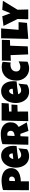

<svg xmlns="http://www.w3.org/2000/svg" viewBox="2062 -2818 769 4933"><g transform="rotate(-90 2446.5 -351.5)"><path d="M593.8 -450.2Q593.8 -402.8 579.6 -366.2Q565.4 -329.6 540.8 -302Q516.1 -274.4 482.9 -255.6Q449.7 -236.8 411.9 -224.9Q374 -212.9 333.5 -207.3Q293 -201.7 253.9 -201.2V6.8H26.4Q26.4 -48.8 26.6 -101.6Q26.9 -154.3 27.1 -206.3Q27.3 -258.3 27.6 -311Q27.8 -363.8 28.3 -419.9Q28.8 -459.5 28.8 -499.5V-502.9Q28.8 -502.9 28.8 -503.4Q28.8 -503.4 28.8 -503.4Q28.8 -503.4 28.8 -503.9Q28.8 -503.9 28.8 -503.9Q28.8 -503.9 28.8 -503.9V-504.4Q28.8 -504.4 28.8 -504.4Q28.8 -504.4 28.8 -504.9V-507.8Q28.8 -507.8 28.8 -507.8Q28.8 -507.8 28.8 -508.3Q28.8 -508.3 28.8 -508.3Q28.8 -508.3 28.8 -508.3Q28.8 -508.3 28.8 -508.3Q28.8 -508.3 28.8 -508.8Q28.8 -508.8 28.8 -508.8V-509.8Q28.8 -509.8 28.8 -509.8Q28.8 -510.3 28.8 -510.3Q28.8 -510.3 28.8 -510.3Q28.8 -510.3 28.8 -510.3Q28.8 -510.3 28.8 -510.7Q28.8 -510.7 28.8 -510.7Q28.8 -510.7 28.8 -511.2V-514.2Q28.8 -514.2 28.8 -514.2Q28.8 -514.2 28.8 -514.6Q28.8 -514.6 28.8 -514.6Q28.8 -514.6 28.8 -514.6Q28.8 -514.6 28.8 -514.6Q28.8 -514.6 28.8 -515.1Q28.8 -515.1 28.8 -515.1V-516.6Q28.8 -516.6 28.8 -516.6Q28.8 -516.6 28.8 -517.1Q28.8 -517.1 28.8 -517.1Q28.8 -517.1 28.8 -517.1Q28.8 -517.1 28.8 -517.1Q28.8 -517.1 28.8 -517.6Q28.8 -517.6 28.8 -517.6V-522.5Q28.8 -522.5 28.8 -522.5Q28.8 -522.5 28.8 -522.9Q28.8 -522.9 28.8 -522.9Q28.8 -522.9 28.8 -522.9Q28.8 -522.9 28.8 -522.9Q28.8 -522.9 28.8 -523.4Q28.8 -523.4 28.8 -523.4V-528.8Q28.8 -528.8 28.8 -528.8Q28.8 -529.3 28.8 -529.3Q28.8 -529.3 28.8 -529.3Q28.8 -529.3 28.8 -529.3Q28.8 -529.3 28.8 -529.8Q28.8 -529.8 28.8 -529.8Q28.8 -529.8 28.8 -530.3V-535.6Q28.8 -535.6 28.8 -536.1Q28.8 -536.1 28.8 -536.1Q28.8 -536.1 28.8 -536.1Q28.8 -536.1 28.8 -536.6Q28.8 -536.6 28.8 -536.6Q28.8 -536.6 28.8 -537.1Q28.8 -537.1 28.8 -537.1V-539.1Q28.8 -539.1 28.8 -539.1Q28.8 -539.1 28.8 -539.6Q28.8 -539.6 28.8 -539.6Q28.8 -539.6 28.8 -539.6Q28.8 -539.6 28.8 -539.6Q28.8 -539.6 28.8 -540Q28.8 -540 28.8 -540V-540.5Q28.8 -540.5 28.8 -540.5Q28.8 -540.5 28.8 -541Q28.8 -541 28.8 -541Q28.8 -541 28.8 -541Q28.8 -541 28.8 -541Q28.8 -541 28.8 -541.5Q28.8 -541.5 28.8 -541.5V-543.5Q28.8 -543.5 28.8 -543.5Q28.8 -543.5 28.8 -543.9Q28.8 -543.9 28.8 -543.9Q28.8 -543.9 28.8 -543.9Q28.8 -543.9 28.8 -543.9Q28.8 -543.9 28.8 -544.4Q28.8 -544.4 28.8 -544.4V-544.9Q28.8 -544.9 28.8 -544.9Q28.8 -544.9 28.8 -545.4Q28.8 -545.4 28.8 -545.4Q28.8 -545.4 28.8 -545.4Q28.8 -545.4 28.8 -545.4Q28.8 -545.4 28.8 -545.9Q28.8 -545.9 28.8 -545.9V-549.3Q28.8 -549.3 28.8 -549.3Q28.8 -549.3 28.8 -549.3Q28.8 -549.3 28.8 -549.8Q28.8 -549.8 28.8 -549.8Q28.8 -549.8 28.8 -549.8Q28.8 -549.8 28.8 -549.8Q28.8 -549.8 28.8 -549.8V-553.2Q28.8 -553.2 28.8 -553.2Q28.8 -553.2 28.8 -553.7Q28.8 -553.7 28.8 -553.7Q28.8 -553.7 28.8 -553.7Q28.8 -553.7 28.8 -553.7Q28.8 -553.7 28.8 -554.2Q28.8 -554.2 28.8 -554.2V-556.2Q28.8 -607.4 31.2 -659.2Q93.8 -677.7 156.2 -687Q218.8 -696.3 285.2 -696.3Q322.8 -696.3 360.4 -690.2Q397.9 -684.1 432.4 -670.9Q466.8 -657.7 496.3 -637.9Q525.9 -618.2 547.4 -590.8Q568.8 -563.5 581.3 -528.3Q593.8 -493.2 593.8 -450.2ZM377 -433.6Q377 -465.3 357.7 -483.2Q338.4 -501 307.6 -501Q297.4 -501 286.4 -499.3Q275.4 -497.6 265.6 -495.1L259.8 -352.5Q266.6 -351.6 272.9 -351.6Q272.9 -351.6 272.9 -351.6Q272.9 -351.6 272.9 -351.6Q272.9 -351.6 272.9 -351.6Q272.9 -351.6 272.9 -351.6Q272.9 -351.6 272.9 -351.6H274.4Q274.4 -351.6 274.4 -351.6Q274.4 -351.6 274.4 -351.6Q274.4 -351.6 274.4 -351.6Q274.4 -351.6 274.4 -351.6Q274.4 -351.6 274.4 -351.6Q274.4 -351.6 274.4 -351.6Q274.4 -351.6 274.4 -351.6H276.4Q276.4 -351.6 276.4 -351.6Q276.4 -351.6 276.4 -351.6Q276.4 -351.6 276.4 -351.6Q276.4 -351.6 276.4 -351.6Q276.4 -351.6 276.4 -351.6H278.8Q278.8 -351.6 278.8 -351.6Q278.8 -351.6 278.8 -351.6Q278.8 -351.6 278.8 -351.6Q278.8 -351.6 278.8 -351.6Q278.8 -351.6 278.8 -351.6H286.1Q303.7 -351.6 320.1 -357.4Q336.4 -363.3 349.1 -374.3Q361.8 -385.3 369.4 -400.1Q377 -415 377 -433.6Z M1166.5 -394.5Q1166.5 -352.1 1160.6 -309.6Q1077.1 -304.2 994.6 -292.2Q912.1 -280.3 829.6 -268.6Q842.3 -233.4 869.4 -212.4Q896.5 -191.4 934.1 -191.4Q953.6 -191.4 976.8 -198.7Q1000 -206.1 1022.9 -217Q1045.9 -228 1066.9 -240.7Q1087.9 -253.4 1103 -263.7L1079.6 -42Q1060.5 -27.3 1038.3 -17.1Q1016.1 -6.8 992.2 -0.5Q968.3 5.9 943.8 8.8Q919.4 11.7 896 11.7Q847.7 11.7 807.6 -1.5Q767.6 -14.6 735.1 -38.3Q702.6 -62 678.2 -94.2Q653.8 -126.5 637.7 -164.6Q621.6 -202.6 613.3 -245.1Q605 -287.6 605 -331.1Q605 -376.5 613.3 -421.9Q621.6 -467.3 638.4 -509.3Q655.3 -551.3 680.9 -587.2Q706.5 -623 740.7 -649.9Q774.9 -676.8 818.1 -691.9Q861.3 -707 913.6 -707Q957 -707 992.9 -695.1Q1028.8 -683.1 1056.9 -661.9Q1085 -640.6 1105.7 -611.3Q1126.5 -582 1139.9 -547.1Q1153.3 -512.2 1159.9 -473.4Q1166.5 -434.6 1166.5 -394.5ZM971.2 -419.9Q971.2 -433.6 968.3 -448Q965.3 -462.4 958.7 -474.1Q952.1 -485.8 941.4 -493.4Q930.7 -501 914.6 -501Q895 -501 880.1 -490.5Q865.2 -480 854.5 -464.1Q843.8 -448.2 836.9 -429.7Q830.1 -411.1 826.7 -395.5L971.2 -409.2Z M1770.5 -470.7Q1770.5 -432.6 1763.9 -401.6Q1757.3 -370.6 1743.2 -344.7Q1729 -318.8 1706.5 -296.9Q1684.1 -274.9 1652.3 -254.9L1768.6 -47.9L1548.8 -4.9L1473.6 -212.9L1413.1 -210.9L1404.3 -7.8H1194.3Q1196.8 -119.1 1199 -229.5Q1201.2 -339.8 1204.1 -451.2Q1205.1 -507.3 1206.1 -562.5Q1207 -617.7 1210 -673.8Q1244.1 -686.5 1277.3 -694.8Q1310.5 -703.1 1344 -707.8Q1377.4 -712.4 1411.9 -714.1Q1446.3 -715.8 1482.4 -715.8Q1538.1 -715.8 1590.1 -700.4Q1642.1 -685.1 1682.1 -654.3Q1722.2 -623.5 1746.3 -577.6Q1770.5 -531.7 1770.5 -470.7ZM1551.8 -455.1Q1551.8 -475.6 1546.1 -492.7Q1540.5 -509.8 1529.5 -522.2Q1518.6 -534.7 1502.2 -541.7Q1485.8 -548.8 1463.9 -548.8Q1454.1 -548.8 1444.8 -547.6Q1435.5 -546.4 1426.8 -543.9L1418.9 -362.3H1430.7Q1451.7 -362.3 1473.4 -367.7Q1495.1 -373 1512.5 -384.3Q1529.8 -395.5 1540.8 -413.1Q1551.8 -430.7 1551.8 -455.1Z M2266.1 -694.3Q2263.2 -648.4 2260.7 -603.5Q2258.3 -558.6 2254.4 -512.7L2047.4 -502V-440.4H2227.1L2217.3 -289.1L2046.4 -284.2L2047.4 -14.6L1800.3 -9.8L1815.9 -694.3Z M2827.6 -394.5Q2827.6 -352.1 2821.8 -309.6Q2738.3 -304.2 2655.8 -292.2Q2573.2 -280.3 2490.7 -268.6Q2503.4 -233.4 2530.5 -212.4Q2557.6 -191.4 2595.2 -191.4Q2614.7 -191.4 2637.9 -198.7Q2661.1 -206.1 2684.1 -217Q2707 -228 2728 -240.7Q2749 -253.4 2764.2 -263.7L2740.7 -42Q2721.7 -27.3 2699.5 -17.1Q2677.2 -6.8 2653.3 -0.5Q2629.4 5.9 2605 8.8Q2580.6 11.7 2557.1 11.7Q2508.8 11.7 2468.8 -1.5Q2428.7 -14.6 2396.2 -38.3Q2363.8 -62 2339.4 -94.2Q2314.9 -126.5 2298.8 -164.6Q2282.7 -202.6 2274.4 -245.1Q2266.1 -287.6 2266.1 -331.1Q2266.1 -376.5 2274.4 -421.9Q2282.7 -467.3 2299.6 -509.3Q2316.4 -551.3 2342 -587.2Q2367.7 -623 2401.9 -649.9Q2436 -676.8 2479.2 -691.9Q2522.5 -707 2574.7 -707Q2618.2 -707 2654.1 -695.1Q2689.9 -683.1 2718 -661.9Q2746.1 -640.6 2766.8 -611.3Q2787.6 -582 2801 -547.1Q2814.5 -512.2 2821 -473.4Q2827.6 -434.6 2827.6 -394.5ZM2632.3 -419.9Q2632.3 -433.6 2629.4 -448Q2626.5 -462.4 2619.9 -474.1Q2613.3 -485.8 2602.5 -493.4Q2591.8 -501 2575.7 -501Q2556.2 -501 2541.3 -490.5Q2526.4 -480 2515.6 -464.1Q2504.9 -448.2 2498 -429.7Q2491.2 -411.1 2487.8 -395.5L2632.3 -409.2Z M3325.2 -667 3307.6 -460.9Q3293.5 -464.8 3279.8 -466.3Q3266.1 -467.8 3252 -467.8Q3217.3 -467.8 3185.8 -459Q3154.3 -450.2 3130.1 -432.1Q3106 -414.1 3091.6 -386.5Q3077.1 -358.9 3077.1 -321.3Q3077.1 -293.9 3085.2 -273.7Q3093.3 -253.4 3108.2 -240Q3123 -226.6 3144.3 -219.7Q3165.5 -212.9 3191.4 -212.9Q3209.5 -212.9 3228.5 -216.6Q3247.6 -220.2 3266.6 -226.6Q3285.6 -232.9 3303.2 -241.2Q3320.8 -249.5 3335.9 -258.8L3328.1 -29.3Q3309.1 -19.5 3287.1 -12Q3265.1 -4.4 3241.9 1.2Q3218.8 6.8 3195.6 9.8Q3172.4 12.7 3151.4 12.7Q3082 12.7 3025.1 -13.2Q2968.3 -39.1 2927.5 -83.7Q2886.7 -128.4 2864.3 -187.5Q2841.8 -246.6 2841.8 -313.5Q2841.8 -393.6 2864.5 -462.9Q2887.2 -532.2 2931.4 -583.3Q2975.6 -634.3 3040.8 -663.3Q3106 -692.4 3190.4 -692.4Q3224.1 -692.4 3258.8 -687Q3293.5 -681.6 3325.2 -667Z M3889.2 -688.5 3884.3 -481.4 3738.8 -475.6 3721.2 -22.5 3515.1 -11.7 3496.6 -464.8 3351.1 -457 3356.9 -687.5Z M4345.2 -258.8 4324.7 -42 3913.6 -9.8 3929.2 -707H4183.1L4147 -258.8Z M4892.6 -661.1 4663.1 -286.1 4669.9 -9.8H4418.9L4424.8 -284.2L4246.1 -646.5L4495.1 -677.7L4573.2 -466.8L4658.2 -677.7Z"/></g></svg>

Font: Luckiest Guy
Style: Regular
Weight: 400
Designer: Astigmatic (AOETI)
Foundry: Astigmatic (AOETI)
Version: Version 1.000